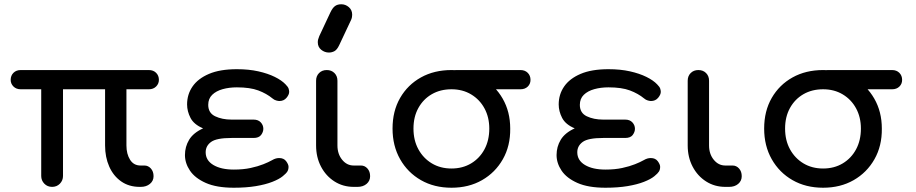

<svg xmlns="http://www.w3.org/2000/svg" viewBox="-20 -875 4289 899"><path d="M224 0Q202 0 187.5 -15Q173 -30 173 -51V-457H77Q56 -457 43 -470Q30 -483 30 -501Q30 -521 43 -534Q56 -547 77 -547H677Q698 -547 711 -534Q724 -521 724 -501Q724 -483 711 -470Q698 -457 677 -457H572V-194Q572 -154 589 -127Q606 -100 638 -100H656Q674 -100 686.5 -86Q699 -72 699 -50Q699 -28 682 -14Q665 0 639 0H634Q584 0 547.5 -25.5Q511 -51 491.5 -95Q472 -139 472 -194V-457H275V-51Q275 -30 260.5 -15Q246 0 224 0Z M1075 4Q994 4 943.5 -18.5Q893 -41 869.5 -76Q846 -111 846 -149Q846 -188 865.5 -220.5Q885 -253 931 -274Q888 -292 872 -323Q856 -354 856 -386Q856 -433 881.5 -470Q907 -507 958.5 -529Q1010 -551 1089 -551Q1145 -551 1189.5 -541Q1234 -531 1266.5 -515Q1299 -499 1317 -480Q1329 -468 1331.5 -459.5Q1334 -451 1334 -445Q1334 -432 1321.5 -417Q1309 -402 1288 -402Q1283 -402 1273.5 -404.5Q1264 -407 1256 -414Q1228 -437 1189.5 -451.5Q1151 -466 1089 -466Q1053 -466 1022.5 -457.5Q992 -449 973.5 -431Q955 -413 955 -384Q955 -346 987.5 -330.5Q1020 -315 1064 -315H1167Q1189 -315 1201 -302Q1213 -289 1213 -272Q1213 -257 1202.5 -243Q1192 -229 1167 -229H1064Q994 -229 968.5 -210.5Q943 -192 943 -162Q943 -124 979 -102.5Q1015 -81 1075 -81Q1119 -81 1153.5 -88.5Q1188 -96 1213 -106Q1238 -116 1252 -124Q1264 -131 1272 -133Q1280 -135 1287 -135Q1309 -135 1320 -120Q1331 -105 1331 -94Q1331 -81 1325.5 -72Q1320 -63 1304 -50Q1287 -36 1255 -23.5Q1223 -11 1178 -3.5Q1133 4 1075 4Z M1636 0Q1586 0 1546 -25.5Q1506 -51 1483 -95Q1460 -139 1460 -194V-497Q1460 -519 1474 -533Q1488 -547 1510 -547Q1532 -547 1546 -533Q1560 -519 1560 -497V-194Q1560 -154 1582 -127Q1604 -100 1636 -100H1670Q1688 -100 1700.5 -86Q1713 -72 1713 -50Q1713 -28 1696.5 -14Q1680 0 1654 0ZM1520 -629Q1500 -629 1484 -642Q1468 -655 1468 -677Q1468 -684 1469.5 -690Q1471 -696 1475 -706L1527 -817Q1537 -838 1548.5 -846.5Q1560 -855 1578 -855Q1598 -855 1613.5 -841.5Q1629 -828 1629 -806Q1629 -801 1628 -795Q1627 -789 1624 -782L1568 -663Q1558 -642 1546 -635.5Q1534 -629 1520 -629Z M2094 4Q2013 4 1951 -31.5Q1889 -67 1853.5 -129.5Q1818 -192 1818 -273Q1818 -355 1853.5 -416.5Q1889 -478 1951 -512.5Q2013 -547 2094 -547Q2174 -547 2236 -511Q2298 -475 2333.5 -413.5Q2369 -352 2369 -273Q2370 -192 2334.5 -129.5Q2299 -67 2237 -31.5Q2175 4 2094 4ZM2094 -86Q2146 -86 2186 -110Q2226 -134 2248.5 -176Q2271 -218 2271 -273Q2271 -326 2248.5 -367.5Q2226 -409 2186 -433Q2146 -457 2094 -457Q2042 -457 2002 -434Q1962 -411 1939 -369.5Q1916 -328 1916 -273Q1916 -218 1939 -176Q1962 -134 2002 -110Q2042 -86 2094 -86ZM2116 -457Q2095 -457 2082 -470Q2069 -483 2069 -501Q2069 -521 2082 -534Q2095 -547 2116 -547H2417Q2438 -547 2451 -534Q2464 -521 2464 -501Q2464 -482 2451 -469.5Q2438 -457 2417 -457Z M2815 4Q2734 4 2683.5 -18.5Q2633 -41 2609.5 -76Q2586 -111 2586 -149Q2586 -188 2605.5 -220.5Q2625 -253 2671 -274Q2628 -292 2612 -323Q2596 -354 2596 -386Q2596 -433 2621.5 -470Q2647 -507 2698.5 -529Q2750 -551 2829 -551Q2885 -551 2929.5 -541Q2974 -531 3006.5 -515Q3039 -499 3057 -480Q3069 -468 3071.5 -459.5Q3074 -451 3074 -445Q3074 -432 3061.5 -417Q3049 -402 3028 -402Q3023 -402 3013.5 -404.5Q3004 -407 2996 -414Q2968 -437 2929.5 -451.5Q2891 -466 2829 -466Q2793 -466 2762.5 -457.5Q2732 -449 2713.5 -431Q2695 -413 2695 -384Q2695 -346 2727.5 -330.5Q2760 -315 2804 -315H2907Q2929 -315 2941 -302Q2953 -289 2953 -272Q2953 -257 2942.5 -243Q2932 -229 2907 -229H2804Q2734 -229 2708.5 -210.5Q2683 -192 2683 -162Q2683 -124 2719 -102.5Q2755 -81 2815 -81Q2859 -81 2893.5 -88.5Q2928 -96 2953 -106Q2978 -116 2992 -124Q3004 -131 3012 -133Q3020 -135 3027 -135Q3049 -135 3060 -120Q3071 -105 3071 -94Q3071 -81 3065.5 -72Q3060 -63 3044 -50Q3027 -36 2995 -23.5Q2963 -11 2918 -3.5Q2873 4 2815 4Z M3376 0Q3326 0 3286 -25.5Q3246 -51 3223 -95Q3200 -139 3200 -194V-497Q3200 -519 3214 -533Q3228 -547 3250 -547Q3272 -547 3286 -533Q3300 -519 3300 -497V-194Q3300 -154 3322 -127Q3344 -100 3376 -100H3410Q3428 -100 3440.5 -86Q3453 -72 3453 -50Q3453 -28 3436.5 -14Q3420 0 3394 0Z M3834 4Q3753 4 3691 -31.5Q3629 -67 3593.5 -129.5Q3558 -192 3558 -273Q3558 -355 3593.5 -416.5Q3629 -478 3691 -512.5Q3753 -547 3834 -547Q3914 -547 3976 -511Q4038 -475 4073.5 -413.5Q4109 -352 4109 -273Q4110 -192 4074.5 -129.5Q4039 -67 3977 -31.5Q3915 4 3834 4ZM3834 -86Q3886 -86 3926 -110Q3966 -134 3988.5 -176Q4011 -218 4011 -273Q4011 -326 3988.5 -367.5Q3966 -409 3926 -433Q3886 -457 3834 -457Q3782 -457 3742 -434Q3702 -411 3679 -369.5Q3656 -328 3656 -273Q3656 -218 3679 -176Q3702 -134 3742 -110Q3782 -86 3834 -86ZM3856 -457Q3835 -457 3822 -470Q3809 -483 3809 -501Q3809 -521 3822 -534Q3835 -547 3856 -547H4157Q4178 -547 4191 -534Q4204 -521 4204 -501Q4204 -482 4191 -469.5Q4178 -457 4157 -457Z"/></svg>

Font: Comfortaa
Style: Bold
Weight: 700
Designer: Johan Aakerlund
Foundry: Johan Aakerlund
Version: Version 3.104; ttfautohint (v1.8.1.43-b0c9)